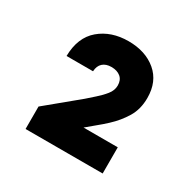

<svg xmlns="http://www.w3.org/2000/svg" viewBox="-98 -842 577 578"><g transform="rotate(30 191.0 -553.0)"><path d="M57 -361V-439L166 -529Q177 -539 192.5 -552.5Q208 -566 220 -581Q232 -596 232 -613Q232 -632 220 -642Q208 -652 188 -652Q169 -652 158 -642Q147 -632 146 -613H54Q55 -678 94.5 -711.5Q134 -745 194 -745Q253 -745 290.5 -713.5Q328 -682 328 -625Q328 -586 310.5 -557Q293 -528 267 -504Q252 -490 236.5 -477.5Q221 -465 206 -452H325V-361Z"/></g></svg>

Font: Onest
Style: Bold
Weight: 700
Designer: Dmitri Voloshin, Andrey Kudryavtsev
Foundry: Dmitri Voloshin, Andrey Kudryavtsev
Version: Version 1.000;gftools[0.9.33]